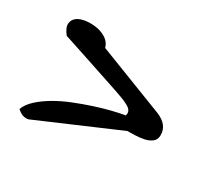

<svg xmlns="http://www.w3.org/2000/svg" viewBox="-82 -521 594 558"><g transform="rotate(30 215.0 -241.5)"><path d="M25.4 -88.9Q32.2 -107.4 50.3 -124Q68.4 -140.6 93.3 -155.3Q118.2 -169.9 147.5 -181.6Q176.8 -193.4 205.1 -202.6Q233.4 -211.9 259.3 -218.3Q285.2 -224.6 302.7 -227.5Q302.7 -228.5 303.2 -231Q303.7 -233.4 303.7 -234.4Q303.7 -247.1 289.1 -254.9Q274.4 -262.7 265.6 -265.6Q252.9 -270.5 220.7 -281.2Q188.5 -292 151.9 -304.2Q115.2 -316.4 83 -327.1Q50.8 -337.9 38.1 -341.8Q22.5 -361.3 23.9 -375.5Q25.4 -389.6 37.1 -397.5Q48.8 -405.3 66.9 -407.2Q85 -409.2 103 -405.8Q121.1 -402.3 134.8 -392.6Q148.4 -382.8 152.3 -367.2L378.9 -279.3Q418.9 -262.7 418.9 -228.5Q418.9 -212.9 408.7 -205.1Q398.4 -197.3 383.8 -194.3Q369.1 -191.4 354 -190.9Q338.9 -190.4 329.1 -190.4L63.5 -76.2Q61.5 -76.2 60.1 -75.7Q58.6 -75.2 56.6 -75.2Q47.9 -75.2 40.5 -78.6Q33.2 -82 25.4 -88.9Z"/></g></svg>

Font: La Belle Aurore
Style: Regular
Weight: 400
Version: Version 1.001 2001